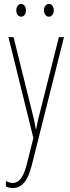

<svg xmlns="http://www.w3.org/2000/svg" viewBox="-20 -716 356 978"><path d="M63 -663C63 -646 72 -631 88 -631C102 -631 112 -644 112 -663C112 -682 102 -696 88 -696C72 -696 63 -680 63 -663ZM204 -664C204 -646 214 -631 229 -631C244 -631 254 -645 254 -664C254 -683 243 -696 229 -696C214 -696 204 -681 204 -664ZM23 -527 150 -13 116 122C97 198 70 216 45 216C34 216 20 212 10 206V234C22 239 32 242 45 242C87 242 120 213 142 125L306 -527H280L183 -142C177 -120 172 -99 164 -59H162C159 -73 161 -76 145 -140L49 -527Z"/></svg>

Font: Noto Sans Oriya ExtCond Thin
Style: Regular
Weight: 100
Width: 2
Designer: Amélie Bonet and Sol Matas
Foundry: Google LLC
Version: Version 2.006